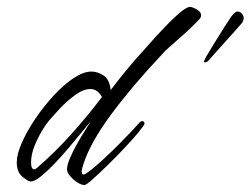

<svg xmlns="http://www.w3.org/2000/svg" viewBox="-20 -521 718 550"><path d="M222 9Q213 9 201.5 1.5Q190 -6 181 -16.5Q172 -27 172 -36Q172 -48 180 -67Q188 -86 200 -107.5Q212 -129 223.5 -147Q235 -165 241 -175Q233 -165 216 -144.5Q199 -124 178.5 -99.5Q158 -75 136.5 -52.5Q115 -30 97 -15.5Q79 -1 68 -1Q61 -1 44.5 -14.5Q28 -28 28 -56Q28 -79 42.5 -112Q57 -145 81 -180.5Q105 -216 133.5 -247Q162 -278 190.5 -297Q219 -316 242 -316Q260 -316 277 -304.5Q294 -293 297 -263Q319 -292 341.5 -319.5Q364 -347 405 -392Q410 -398 424 -413.5Q438 -429 456 -447.5Q474 -466 491.5 -481.5Q509 -497 521 -501Q526 -503 541 -495.5Q556 -488 556 -477Q556 -471 551 -466Q545 -459 530.5 -445Q516 -431 498 -415Q480 -399 464.5 -385.5Q449 -372 443 -364Q359 -275 299 -194Q239 -113 219 -51Q214 -36 214 -30Q214 -21 219 -21Q223 -21 229 -25.5Q235 -30 243 -36Q259 -49 279.5 -68Q300 -87 320 -107Q340 -127 355.5 -143.5Q371 -160 377 -167Q379 -169 381.5 -171.5Q384 -174 387 -174Q394 -174 394 -167Q394 -163 378 -143.5Q362 -124 338 -98.5Q314 -73 289 -48.5Q264 -24 245.5 -7.5Q227 9 222 9ZM78 -36Q82 -36 87 -41Q138 -85 184.5 -137Q231 -189 272 -243Q267 -253 258.5 -259.5Q250 -266 239 -266Q219 -266 195.5 -249Q172 -232 152 -210.5Q132 -189 120 -175Q102 -153 85.5 -118.5Q69 -84 69 -55Q69 -36 78 -36ZM564 -345Q565 -347 566.5 -350Q568 -353 569 -356Q578 -371 592.5 -395Q607 -419 621.5 -441.5Q636 -464 642 -473Q653 -488 661 -488Q668 -488 674 -480.5Q680 -473 677 -463Q676 -462 675.5 -459.5Q675 -457 673 -455Q669 -450 655 -434.5Q641 -419 624.5 -400.5Q608 -382 594.5 -367Q581 -352 577 -347Q573 -343 568.5 -342.5Q564 -342 564 -345Z"/></svg>

Font: Hurricane
Style: Regular
Weight: 400
Designer: Robert E. Leuschke
Foundry: Robert E. Leuschke
Version: Version 1.010; ttfautohint (v1.8.3)